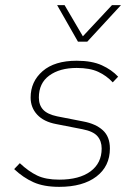

<svg xmlns="http://www.w3.org/2000/svg" viewBox="-20 -716 530 746"><path d="M210 10Q150 10 110 -8Q70 -26 35 -59L57 -82Q91 -50 124.5 -34Q158 -18 210 -18Q288 -18 331.5 -50Q375 -82 375 -139Q375 -168 358.5 -187Q342 -206 300 -214L198 -234Q150 -243 124.5 -270.5Q99 -298 99 -337Q99 -399 145.5 -439.5Q192 -480 278 -480Q337 -480 375.5 -462.5Q414 -445 439 -418L418 -396Q394 -422 361.5 -437Q329 -452 278 -452Q212 -452 171.5 -422.5Q131 -393 131 -337Q131 -308 147.5 -290Q164 -272 202 -264L304 -244Q352 -235 379.5 -210Q407 -185 407 -139Q407 -70 354.5 -30Q302 10 210 10ZM283 -554 202 -696H231L302 -575L415 -696H450L319 -554Z"/></svg>

Font: Gantari Thin
Style: Italic
Weight: 100
Italic angle: -10°
Designer: Anugrah Pasau
Foundry: Lafontype
Version: Version 1.000; ttfautohint (v1.8.4.7-5d5b)